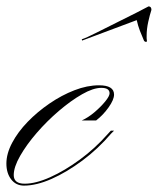

<svg xmlns="http://www.w3.org/2000/svg" viewBox="-63 -572 494 601"><path d="M12 9Q-13 9 -28 -10.5Q-43 -30 -43 -60Q-43 -91 -25 -125Q-7 -159 23.5 -190.5Q54 -222 92 -248Q130 -274 170 -289.5Q210 -305 247 -305Q294 -305 294 -276Q294 -260 277 -236Q260 -212 238 -195H193Q213 -204 232.5 -220.5Q252 -237 266 -254Q280 -271 280 -280Q280 -297 254 -297Q229 -297 194 -277Q159 -257 121.5 -225Q84 -193 52 -156Q20 -119 0 -84Q-20 -49 -20 -24Q-20 3 14 3Q49 3 94.5 -17.5Q140 -38 187 -72.5Q234 -107 273 -151L284 -163H294L285 -154Q244 -106 195 -69.5Q146 -33 98.5 -12Q51 9 12 9ZM194 -445 193 -449Q208 -454 238.5 -469.5Q269 -485 303.5 -502Q338 -519 365.5 -533Q393 -547 402 -552Q411 -552 411 -541Q406 -526 401 -503.5Q396 -481 396 -460Q396 -456 396 -452Q396 -448 397 -443Q397 -441 393 -441Q391 -441 388 -444Q381 -460 375 -475.5Q369 -491 365 -509Z"/></svg>

Font: Ballet 24pt
Style: Regular
Weight: 400
Designer: Maximiliano R. Sproviero
Foundry: Omnibus-Type
Version: Version 1.100